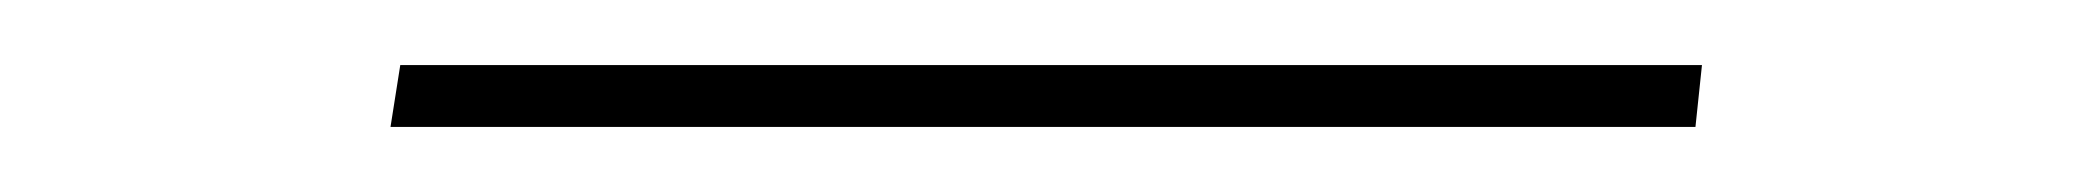

<svg xmlns="http://www.w3.org/2000/svg" viewBox="-20 -39 641 59"><path d="M103 -19H503L501 0H100Z"/></svg>

Font: Josefin Sans Thin Thin
Style: Italic
Weight: 250
Italic angle: -7°
Version: Version 2.000